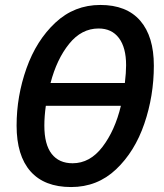

<svg xmlns="http://www.w3.org/2000/svg" viewBox="-20 -745 663 775"><path d="M47 -238Q47 -357 87 -469.5Q127 -582 203.5 -653.5Q280 -725 385 -725Q491 -725 546 -661.5Q601 -598 601 -480Q601 -358 562.5 -245.5Q524 -133 448.5 -61.5Q373 10 267 10Q159 10 103 -53.5Q47 -117 47 -238ZM484 -410Q489 -452 489 -482Q489 -553 460 -591.5Q431 -630 378 -630Q309 -630 259 -568Q209 -506 184 -410ZM468 -318H165Q159 -275 159 -238Q159 -162 188.5 -124Q218 -86 273 -86Q343 -86 393.5 -152Q444 -218 468 -318Z"/></svg>

Font: Noto Sans UI NarrowMedium
Style: Italic
Weight: 500
Width: 4
Italic angle: -12°
Designer: Monotype Design Team
Foundry: Monotype Imaging Inc.
Version: Version 1.001